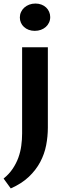

<svg xmlns="http://www.w3.org/2000/svg" viewBox="-47 -782 365 1074"><path d="M-26.9 216.8Q3.9 191.9 23.9 162.1Q43.9 132.3 55.7 99.9Q67.4 67.4 72 33.2Q76.7 -1 76.7 -35.2V-517.6H220.7V-68.4Q220.7 -19 211.2 30.3Q201.7 79.6 178 124.3Q154.3 168.9 114.3 207Q74.2 245.1 13.2 272ZM147.5 -609.4Q128.9 -609.4 113.5 -615.2Q98.1 -621.1 87.2 -631.1Q76.2 -641.1 70.1 -654.8Q64 -668.5 64 -684.1Q64 -700.2 70.6 -714.6Q77.1 -729 88.9 -739.5Q100.6 -750 116.5 -756.1Q132.3 -762.2 151.4 -762.2Q169.4 -762.2 184.8 -756.3Q200.2 -750.5 210.9 -740.2Q221.7 -730 227.8 -716.1Q233.9 -702.1 233.9 -686.5Q233.9 -669.9 227.3 -655.8Q220.7 -641.6 209.2 -631.3Q197.8 -621.1 181.9 -615.2Q166 -609.4 147.5 -609.4Z"/></svg>

Font: Proza Libre
Style: SemiBold
Weight: 600
Designer: Jasper de Waard
Foundry: Jasper de Waard
Version: Version 1.000; ttfautohint (v1.4.1.8-43bc) -l 8 -r 50 -G 200